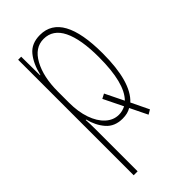

<svg xmlns="http://www.w3.org/2000/svg" viewBox="-240 -598 892 892"><g transform="rotate(-45 206.0 -152.5)"><path d="M96 -107H93Q95 -83 95 -37V232H69V-527H89L90 -404H92Q106 -464 136 -500.5Q166 -537 222 -537Q368 -537 368 -270Q368 -83 297 -18L339 69L317 82L275 -4Q253 10 219 10Q167 10 137.5 -24Q108 -58 96 -107ZM95 -292V-219Q95 -159 111 -113Q127 -67 155.5 -41Q184 -15 220 -15Q242 -15 264 -26L217 -122L240 -134L285 -42Q343 -100 343 -270Q343 -388 312.5 -450Q282 -512 221 -512Q163 -512 129 -450Q95 -388 95 -292Z"/></g></svg>

Font: Noto Sans Display Thin Cond
Style: Regular
Weight: 250
Width: 3
Designer: Monotype Design team
Foundry: Monotype Imaging Inc.
Version: Version 1.000